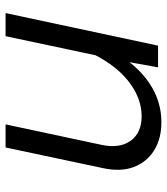

<svg xmlns="http://www.w3.org/2000/svg" viewBox="25 -625 600 690"><g transform="rotate(90 325.0 -280.0)"><path d="M427 0 501 -347Q514 -411 485.5 -450Q457 -489 398 -489Q330 -489 267.5 -438Q205 -387 160 -285L167 -391Q214 -473 278.5 -516.5Q343 -560 419 -560Q479 -560 521 -533.5Q563 -507 580.5 -460Q598 -413 584 -349L510 0ZM27 0 144 -548H222L198 -415L110 0Z"/></g></svg>

Font: Azeret Mono Thin Light
Style: Italic
Weight: 300
Italic angle: -12°
Version: Version 1.002